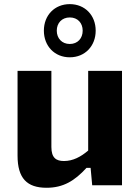

<svg xmlns="http://www.w3.org/2000/svg" viewBox="-20 -876 660 908"><path d="M63 -541V-140C63 -32.5 108 12 200 12C279.5 12 333 -21 389 -82H408.5L416 0H557V-541H397V-164C362.5 -134.5 325 -114.5 282.5 -114.5C246 -114.5 223 -129 223 -181V-541ZM310 -605C382 -605 432.5 -658.5 432.5 -731C432.5 -803.5 382 -856.5 310 -856.5C238 -856.5 187.5 -803.5 187.5 -731C187.5 -658.5 238 -605 310 -605ZM310 -668C272.5 -668 248.5 -695 248.5 -731C248.5 -767 272.5 -793.5 310 -793.5C347.5 -793.5 371 -767 371 -731C371 -695 347.5 -668 310 -668Z"/></svg>

Font: Monaspace Neon ExtraBold
Style: Regular
Weight: 800
Designer: Riley Cran & the Lettermatic Team
Foundry: Lettermatic
Version: Version 1.200 (Monaspace Neon)